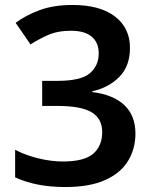

<svg xmlns="http://www.w3.org/2000/svg" viewBox="-20 -744 612 774"><path d="M504 -551Q504 -478 461.5 -434.5Q419 -391 352 -376V-373Q438 -362 482 -319.5Q526 -277 526 -206Q526 -144 496 -95Q466 -46 403.5 -18Q341 10 243 10Q185 10 135 0.5Q85 -9 41 -29V-140Q86 -117 137 -105Q188 -93 233 -93Q320 -93 356 -124.5Q392 -156 392 -212Q392 -265 350 -291Q308 -317 210 -317H150V-418H211Q306 -418 342 -448.5Q378 -479 378 -529Q378 -572 350 -596Q322 -620 266 -620Q212 -620 173 -602.5Q134 -585 103 -565L43 -652Q83 -682 139.5 -703Q196 -724 272 -724Q383 -724 443.5 -677.5Q504 -631 504 -551Z"/></svg>

Font: Noto Sans Bassa Vah SemiBold
Style: Regular
Weight: 600
Designer: Monotype Design Team
Foundry: Monotype Imaging Inc.
Version: Version 2.002; ttfautohint (v1.8.4.7-5d5b)